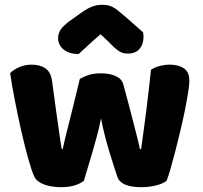

<svg xmlns="http://www.w3.org/2000/svg" viewBox="-20 -764 840 796"><path d="M328 -15Q314 -3 290 4.5Q266 12 233 12Q192 12 162 0.5Q132 -11 122 -32Q111 -56 96.5 -108Q82 -160 68 -222Q54 -284 41.5 -348Q29 -412 22 -461Q36 -475 59.5 -485.5Q83 -496 111 -496Q146 -496 168.5 -480.5Q191 -465 196 -427Q206 -351 213 -301.5Q220 -252 224.5 -220.5Q229 -189 231.5 -172.5Q234 -156 236 -146H240Q243 -162 250.5 -192.5Q258 -223 268 -262Q278 -301 289 -346.5Q300 -392 311 -437Q331 -448 350.5 -454Q370 -460 399 -460Q434 -460 459 -449Q484 -438 491 -415Q503 -371 514 -329.5Q525 -288 534 -252.5Q543 -217 550 -189.5Q557 -162 560 -146H565Q576 -223 586.5 -306Q597 -389 606 -475Q624 -486 644 -491Q664 -496 684 -496Q719 -496 742 -481Q765 -466 765 -429Q765 -413 760 -381Q755 -349 747 -309Q739 -269 728.5 -225Q718 -181 707.5 -140Q697 -99 687.5 -66Q678 -33 671 -15Q657 -3 628 4.5Q599 12 566 12Q482 12 467 -30Q461 -48 452 -75.5Q443 -103 433 -136Q423 -169 414 -204.5Q405 -240 399 -273Q392 -238 382 -200.5Q372 -163 361.5 -127.5Q351 -92 342 -62.5Q333 -33 328 -15ZM397 -622Q363 -593 344 -575Q325 -557 306 -540Q267 -540 244 -558.5Q221 -577 221 -606Q221 -626 232 -642Q243 -658 269 -677L318 -712Q342 -729 361.5 -736.5Q381 -744 401 -744Q414 -744 424.5 -742.5Q435 -741 446 -735.5Q457 -730 470 -719.5Q483 -709 503 -692L573 -630Q574 -625 574.5 -621Q575 -617 575 -612Q575 -581 558.5 -561.5Q542 -542 511 -542Q501 -542 493 -543.5Q485 -545 476.5 -550Q468 -555 457 -564.5Q446 -574 431 -590Z"/></svg>

Font: Baloo Paaji
Style: Regular
Weight: 400
Designer: Shuchita Grover and Ek Type
Foundry: Ek Type
Version: Version 1.007;PS 1.000;hotconv 1.0.88;makeotf.lib2.5.647800